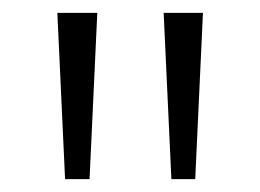

<svg xmlns="http://www.w3.org/2000/svg" viewBox="-20 -734 404 298"><path d="M131 -714 119 -456H81L69 -714ZM295 -714 283 -456H246L234 -714Z"/></svg>

Font: Noto Sans Light
Style: Regular
Weight: 300
Designer: Monotype Design Team
Foundry: Monotype Imaging Inc.
Version: Version 2.007